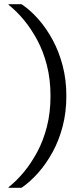

<svg xmlns="http://www.w3.org/2000/svg" viewBox="-20 -770 403 920"><path d="M222 -310Q222 -231 205 -164Q188 -97 158.5 -42Q129 13 93.5 55.5Q58 98 21 127V130H83Q125 101 163.5 57.5Q202 14 232.5 -42Q263 -98 280.5 -165.5Q298 -233 298 -310Q298 -387 280.5 -454.5Q263 -522 232.5 -578.5Q202 -635 163.5 -678.5Q125 -722 83 -750H21V-747Q58 -718 93.5 -675.5Q129 -633 158.5 -578Q188 -523 205 -456Q222 -389 222 -310Z"/></svg>

Font: Roboto Serif Light
Style: Regular
Weight: 300
Designer: Greg Gazdowicz
Foundry: Commercial Type
Version: Version 1.008